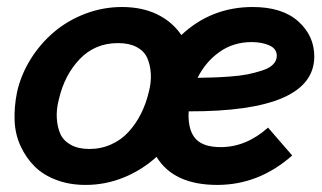

<svg xmlns="http://www.w3.org/2000/svg" viewBox="-20 -518 920 548"><path d="M877 -356.9Q877 -199.2 518.6 -200.2Q518.1 -196.3 518.1 -189Q518.1 -143.1 539.6 -120.6Q561 -98.1 609.9 -98.1Q682.6 -98.1 745.1 -153.8L814 -74.2Q718.8 9.8 600.1 9.8Q475.6 9.8 426.8 -70.3Q385.3 -32.7 333.3 -11.5Q281.2 9.8 224.1 9.8Q178.7 9.8 141.4 -4.2Q104 -18.1 79.3 -42.5Q54.7 -66.9 39.1 -100.3Q23.4 -133.8 21.7 -173.1Q20 -212.4 28.8 -255.9Q40 -305.2 67.6 -349.4Q95.2 -393.6 134 -426.5Q172.9 -459.5 223.4 -478.8Q273.9 -498 328.1 -498Q385.3 -498 428.5 -477.1Q471.7 -456.1 497.6 -418Q583 -498 701.2 -498Q785.6 -498 831.3 -457Q877 -416 877 -356.9ZM698.2 -397.9Q646.5 -397.9 606.7 -369.9Q566.9 -341.8 543.9 -295.9Q569.8 -296.4 588.4 -296.9Q606.9 -297.4 636.7 -299.6Q666.5 -301.8 687 -305.9Q707.5 -310.1 728 -316.7Q748.5 -323.2 759.3 -334Q770 -344.7 770 -358.9Q770 -378.9 748.8 -388.4Q727.5 -397.9 698.2 -397.9ZM234.9 -92.8Q268.6 -92.8 297.6 -106Q326.7 -119.1 347.4 -142.1Q368.2 -165 382.6 -193.8Q397 -222.7 404.8 -255.9Q412.1 -283.7 410.4 -308.8Q408.7 -334 399.9 -353.3Q391.1 -372.6 369.9 -383.8Q348.6 -395 316.9 -395Q251 -395 207.3 -349.1Q163.6 -303.2 147.9 -233.9Q140.6 -206.1 142.1 -180.7Q143.6 -155.3 152.3 -135.7Q161.1 -116.2 182.4 -104.5Q203.6 -92.8 234.9 -92.8Z"/></svg>

Font: HK Grotesk Legacy
Style: Bold Italic
Weight: 700
Italic angle: -13°
Designer: Alfredo Marco Pradil
Foundry: Hanken Design Co.
Version: Version 2.022;PS 002.022;hotconv 1.0.88;makeotf.lib2.5.64775